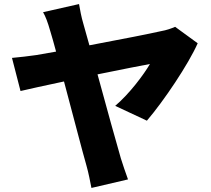

<svg xmlns="http://www.w3.org/2000/svg" viewBox="-20 -849 1040 945"><path d="M369 -829 192 -789C204 -768 214 -743 228 -694C236 -669 245 -635 256 -595C209 -587 174 -581 159 -578C118 -572 80 -568 39 -564L81 -401C118 -410 201 -428 295 -448C339 -284 386 -101 405 -36C416 2 424 46 430 76L610 34C600 8 582 -47 575 -69C554 -140 505 -319 460 -483C580 -507 687 -529 718 -534C689 -484 618 -388 547 -328L703 -255C786 -352 907 -532 953 -636L842 -717C824 -709 798 -700 774 -696C722 -684 564 -653 420 -626C409 -667 398 -704 390 -733C380 -766 374 -801 369 -829Z"/></svg>

Font: Source Han Sans HK Heavy
Style: Regular
Weight: 900
Designer: Ryoko NISHIZUKA 西塚涼子 (kana, bopomofo & ideographs); Paul D. Hunt (Latin, Greek & Cyrillic); Sandoll Communications 산돌커뮤니
Foundry: Adobe
Version: Version 2.000;hotconv 1.0.107;makeotfexe 2.5.65593